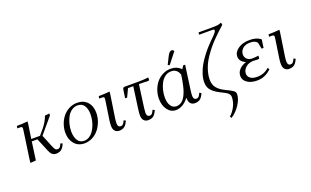

<svg xmlns="http://www.w3.org/2000/svg" viewBox="-106 -1303 3504 2163"><g transform="rotate(-20 1646.0 -221.5)"><path d="M58.1 -411.1 63 -439Q129.9 -439 192.9 -445.8L190.9 -418L165 -245.1H270L321.8 -306.2Q376 -370.6 399.9 -439.9L455.1 -445.8L453.1 -421.9L295.9 -235.8L356.9 -86.9Q369.1 -57.6 379.2 -46.4Q389.2 -35.2 407.2 -35.2Q430.7 -35.2 445.8 -64.9L457 -86.9L480 -76.2L469.2 -54.2Q451.2 -19 427.5 -6.1Q403.8 6.8 374 6.8Q347.7 6.8 328.9 -7.8Q310.1 -22.5 295.9 -56.2L229 -217.8H161.1L130.9 0L64 4.9L65.9 -20L115.2 -363.8Q118.2 -380.9 118.2 -391.1Q118.2 -402.8 111.8 -407Q105.5 -411.1 87.9 -411.1Z M549.3 -178.2Q549.3 -231 567.1 -280.8Q585 -330.6 616 -368.4Q647 -406.2 691.9 -429.2Q736.8 -452.1 787.6 -452.1Q865.2 -452.1 909.9 -402.8Q954.6 -353.5 954.6 -272Q954.6 -219.2 936.3 -168.9Q918 -118.7 886.7 -79.6Q855.5 -40.5 810.3 -16.8Q765.1 6.8 714.4 6.8Q638.7 6.8 594 -45.7Q549.3 -98.1 549.3 -178.2ZM616.7 -169.9Q616.7 -105.5 642.3 -63.7Q668 -22 719.7 -22Q751.5 -22 779.3 -38.3Q807.1 -54.7 826.4 -81.3Q845.7 -107.9 859.9 -141.8Q874 -175.8 880.9 -211.2Q887.7 -246.6 887.7 -279.8Q887.7 -344.7 861.6 -383.8Q835.4 -422.9 782.7 -422.9Q743.7 -422.9 711.2 -399.7Q678.7 -376.5 658.7 -339.4Q638.7 -302.2 627.7 -258.3Q616.7 -214.4 616.7 -169.9Z M1039.6 -411.1 1044.4 -439Q1113.3 -439 1176.3 -445.8L1174.3 -418L1132.3 -141.1Q1127.4 -104.5 1127.4 -82Q1127.4 -35.2 1164.6 -35.2Q1188.5 -35.2 1203.6 -64.9L1214.4 -86.9L1237.3 -76.2L1226.6 -54.2Q1208.5 -19 1184.8 -6.1Q1161.1 6.8 1131.3 6.8Q1098.6 6.8 1079.1 -14.2Q1059.6 -35.2 1059.6 -78.1Q1059.6 -107.9 1064.5 -141.1L1097.7 -363.8Q1100.6 -380.9 1100.6 -391.1Q1100.6 -402.8 1094.2 -407Q1087.9 -411.1 1070.3 -411.1Z M1315.4 -314 1329.6 -411.1Q1332 -427.2 1337.9 -433.1Q1343.8 -439 1360.4 -439H1520.5Q1576.2 -439 1641.1 -445.8L1640.1 -418L1638.2 -411.1L1613.3 -408.2Q1586.4 -411.1 1544.4 -411.1H1516.1L1479.5 -141.1Q1474.1 -100.6 1474.1 -82Q1474.1 -35.2 1511.2 -35.2Q1535.2 -35.2 1550.3 -64.9L1561.5 -86.9L1584.5 -76.2L1573.2 -54.2Q1555.2 -19 1531.7 -6.1Q1508.3 6.8 1478.5 6.8Q1445.8 6.8 1426 -14.2Q1406.2 -35.2 1406.2 -78.1Q1406.2 -107.9 1411.1 -141.1L1448.2 -411.1H1385.3L1339.4 -314Z M1670.9 -178.2Q1670.9 -231 1688.7 -280.8Q1706.5 -330.6 1737.5 -368.4Q1768.6 -406.2 1813.5 -429.2Q1858.4 -452.1 1909.2 -452.1Q1985.4 -452.1 2033.2 -400.9L2056.2 -439H2080.1L2039.1 -141.1Q2034.2 -104.5 2034.2 -82Q2034.2 -35.2 2071.3 -35.2Q2095.2 -35.2 2110.4 -64.9L2121.1 -86.9L2144 -76.2L2133.3 -54.2Q2115.2 -19 2091.6 -6.1Q2067.9 6.8 2038.1 6.8Q2005.4 6.8 1985.8 -13.9Q1966.3 -34.7 1966.3 -76.2V-85Q1895 6.8 1810.1 6.8Q1748.5 6.8 1709.7 -46.1Q1670.9 -99.1 1670.9 -178.2ZM1738.3 -169.9Q1738.3 -108.4 1762.2 -70.3Q1786.1 -32.2 1831.1 -32.2Q1854.5 -32.2 1874.8 -42.2Q1895 -52.2 1910.2 -68.6Q1925.3 -85 1938.2 -110.1Q1951.2 -135.3 1960.2 -160.9Q1969.2 -186.5 1977.1 -220.7Q1984.9 -254.9 1990 -283.4Q1995.1 -312 2000 -348.1Q1977.1 -422.9 1904.3 -422.9Q1865.2 -422.9 1832.8 -399.7Q1800.3 -376.5 1780.3 -339.4Q1760.3 -302.2 1749.3 -258.3Q1738.3 -214.4 1738.3 -169.9ZM1894 -502 1939.9 -594.2Q1953.6 -621.1 1965.6 -632.1Q1977.5 -643.1 1993.2 -643.1Q2008.8 -643.1 2018.1 -624L1915 -493.2Z M2213.9 -178.2Q2213.9 -224.6 2230.5 -275.6Q2247.1 -326.7 2270.8 -369.1Q2294.4 -411.6 2327.9 -456.3Q2361.3 -501 2387.9 -530.8Q2414.6 -560.5 2443.8 -589.8Q2449.2 -595.2 2461.2 -607.2Q2473.1 -619.1 2478.8 -624.5Q2484.4 -629.9 2493.4 -639.6Q2502.4 -649.4 2507.1 -655Q2511.7 -660.6 2516.8 -667.7Q2522 -674.8 2523.9 -680.2Q2525.9 -685.5 2525.9 -689.9Q2525.9 -702.1 2504.9 -702.1H2343.3L2347.2 -729H2496.1Q2549.8 -729 2572.3 -731.7Q2594.7 -734.4 2622.1 -746.1L2627 -717.8Q2591.8 -686 2564.9 -661.4Q2538.1 -636.7 2500 -597.7Q2461.9 -558.6 2434.1 -524.9Q2406.2 -491.2 2376 -447.5Q2345.7 -403.8 2326.4 -363.3Q2307.1 -322.8 2294.7 -276.1Q2282.2 -229.5 2282.2 -185.1Q2282.2 -125.5 2313.2 -86.7Q2344.2 -47.9 2399.9 -21Q2472.7 13.7 2494.9 30.5Q2517.1 47.4 2517.1 69.8Q2517.1 129.9 2472.2 197.8Q2427.2 265.6 2366.2 303.2L2354 283.2Q2391.6 252.4 2420.9 197.3Q2450.2 142.1 2450.2 83Q2450.2 60.5 2434.8 42.7Q2419.4 24.9 2377.9 4.9Q2334.5 -15.6 2306.6 -32.7Q2278.8 -49.8 2256.3 -71.5Q2233.9 -93.3 2223.9 -119.1Q2213.9 -145 2213.9 -178.2Z M2620.1 -105Q2620.1 -150.4 2652.1 -183.6Q2684.1 -216.8 2734.9 -231.9Q2700.7 -246.1 2681.9 -269.5Q2663.1 -293 2663.1 -321.8Q2663.1 -376 2717.3 -414.1Q2771.5 -452.1 2856.9 -452.1Q2941.4 -452.1 2988.8 -412.1L2975.1 -314H2951.7L2936 -390.1Q2913.1 -422.9 2852.1 -422.9Q2793.5 -422.9 2761.7 -393.1Q2730 -363.3 2730 -323.2Q2730 -291 2752.7 -268.6Q2775.4 -246.1 2813 -246.1Q2846.7 -246.1 2891.1 -252L2888.7 -224.1L2887.7 -216.8L2862.8 -213.9Q2837.4 -216.8 2819.8 -216.8Q2760.7 -216.8 2724.4 -184.1Q2688 -151.4 2688 -108.9Q2688 -76.2 2716.1 -54.2Q2744.1 -32.2 2798.8 -32.2Q2880.4 -32.2 2940.9 -86.9L2955.1 -66.9Q2882.3 6.8 2783.7 6.8Q2709.5 6.8 2664.8 -25.1Q2620.1 -57.1 2620.1 -105Z M3075.7 -411.1 3080.6 -439Q3149.4 -439 3212.4 -445.8L3210.4 -418L3168.5 -141.1Q3163.6 -104.5 3163.6 -82Q3163.6 -35.2 3200.7 -35.2Q3224.6 -35.2 3239.7 -64.9L3250.5 -86.9L3273.4 -76.2L3262.7 -54.2Q3244.6 -19 3220.9 -6.1Q3197.3 6.8 3167.5 6.8Q3134.8 6.8 3115.2 -14.2Q3095.7 -35.2 3095.7 -78.1Q3095.7 -107.9 3100.6 -141.1L3133.8 -363.8Q3136.7 -380.9 3136.7 -391.1Q3136.7 -402.8 3130.4 -407Q3124 -411.1 3106.4 -411.1Z"/></g></svg>

Font: Dihjauti S
Style: Italic
Weight: 400
Italic angle: -9°
Designer: T. Christopher White
Version: Version 3.0.0